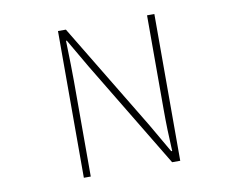

<svg xmlns="http://www.w3.org/2000/svg" viewBox="-79 -830 1157 935"><g transform="rotate(-10 500.0 -363.0)"><path d="M262.7 0V-725.6H301.8L621.1 -197.3L704.1 -53.7H709Q703.1 -159.2 703.1 -258.8V-725.6H739.3V0H699.2L379.9 -529.3L296.9 -671.9H293Q296.9 -535.2 296.9 -472.7V0Z"/></g></svg>

Font: Gen Shin Gothic Monospace ExtraLight
Style: Regular
Weight: 200
Designer: [Source Han Sans]
Ryoko NISHIZUKA  (kana & ideographs); Paul D. Hunt (Latin, Greek & Cyrillic); Wenlong ZHANG  (bopomofo
Version: Version 1.002.20150607